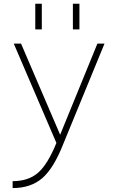

<svg xmlns="http://www.w3.org/2000/svg" viewBox="-20 -752 596 1002"><path d="M164.1 -598.6V-732.4H198.2V-598.6ZM360.4 -598.6V-732.4H394.5V-598.6ZM293.9 -48.8 488.3 -524.4H525.4L311.5 -3.9Q260.7 126 200.7 177.7Q140.6 229.5 45.9 229.5V193.4Q127.9 193.4 178.2 149.9Q228.5 106.4 274.4 -5.9L51.8 -524.4H89.8Z"/></svg>

Font: Gen Shin Gothic ExtraLight
Style: Regular
Weight: 100
Designer: [Source Han Sans]
Ryoko NISHIZUKA  (kana & ideographs); Paul D. Hunt (Latin, Greek & Cyrillic); Wenlong ZHANG  (bopomofo
Version: Version 1.002.20150607